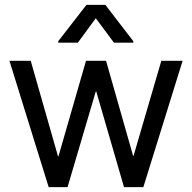

<svg xmlns="http://www.w3.org/2000/svg" viewBox="-20 -764 784 784"><path d="M178.7 0 18.6 -515.6H105.5L216.8 -126H218.8L331.1 -515.6H413.1L523.4 -127.9H525.4L638.7 -515.6H725.6L565.4 0H486.3L373 -390.6H371.1L255.9 0ZM445.3 -589.8 371.1 -689.5 297.9 -589.8H217.8V-595.7L333 -744.1H410.2L524.4 -595.7V-589.8Z"/></svg>

Font: Inter Display
Style: Regular
Weight: 400
Designer: Rasmus Andersson
Foundry: rsms
Version: Version 4.000;git-37864ae